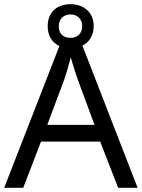

<svg xmlns="http://www.w3.org/2000/svg" viewBox="-20 -898 679 918"><path d="M545 0H638L374 -680C407 -696 428 -729 428 -774C428 -839 380 -878 317 -878C252 -878 208 -839 208 -773C208 -727 229 -694 264 -678L0 0H91L176 -221H459ZM317 -717C281 -717 261 -738 261 -773C261 -808 285 -829 317 -829C349 -829 373 -808 373 -773C373 -738 350 -717 317 -717ZM352 -517 432 -301H206L287 -517C295 -540 308 -583 318 -624C325 -599 346 -533 352 -517Z"/></svg>

Font: Noto Sans Bengali
Style: Regular
Weight: 400
Designer: Jelle Bosma - Monotype Design Team
Foundry: Monotype Imaging Inc.
Version: Version 2.003